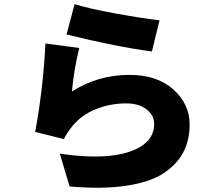

<svg xmlns="http://www.w3.org/2000/svg" viewBox="-20 -834 1040 914"><path d="M296.9 -669.9 335 -814.5Q402.3 -793 531.7 -769.5Q661.1 -746.1 739.3 -737.3L703.1 -588.9Q529.3 -612.3 296.9 -669.9ZM196.3 -627 357.4 -605.5Q333 -509.8 322.3 -398.4Q446.3 -477.5 595.7 -477.5Q728.5 -477.5 805.7 -407.7Q882.8 -337.9 882.8 -241.2Q882.8 -168.9 854 -111.8Q825.2 -54.7 761.7 -11.2Q698.2 32.2 583.5 49.8Q468.8 67.4 311.5 53.7L264.6 -102.5Q476.6 -71.3 595.2 -111.3Q713.9 -151.4 713.9 -244.1Q713.9 -286.1 676.8 -314Q639.6 -341.8 581.1 -341.8Q503.9 -341.8 435.5 -314Q367.2 -286.1 325.2 -234.4Q294.9 -196.3 284.2 -171.9L147.5 -206.1Q185.5 -411.1 196.3 -627Z"/></svg>

Font: GenEi Gothic M Heavy
Style: Regular
Weight: 800
Designer: o_tamon (Modified); [Source Han Sans]
Ryoko NISHIZUKA  (kana & ideographs); Paul D. Hunt (Latin, Greek & Cyrillic); Wenl
Version: Version 1.1a;Original Version 1.004